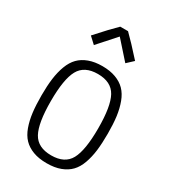

<svg xmlns="http://www.w3.org/2000/svg" viewBox="-212 -987 975 1097"><g transform="rotate(30 275.5 -438.0)"><path d="M275.9 -831.1 171.9 -714.8 129.9 -753.9Q205.6 -838.4 250 -881.3H301.3Q345.7 -838.4 421.4 -753.9L379.4 -714.8ZM494.1 -316.4Q494.1 -252.4 488.3 -204.6Q482.4 -156.7 467.8 -116Q453.1 -75.2 428.5 -49.6Q403.8 -23.9 365.7 -9.5Q327.6 4.9 275.4 4.9Q223.1 4.9 185.1 -9.5Q147 -23.9 122.3 -49.6Q97.7 -75.2 83 -116Q68.4 -156.7 62.5 -204.6Q56.6 -252.4 56.6 -316.4Q56.6 -379.9 63 -428Q69.3 -476.1 84.5 -516.4Q99.6 -556.6 124.5 -582Q149.4 -607.4 187.3 -621.3Q225.1 -635.3 275.4 -635.3Q325.7 -635.3 363.5 -621.3Q401.4 -607.4 426.3 -582Q451.2 -556.6 466.3 -516.4Q481.4 -476.1 487.8 -428Q494.1 -379.9 494.1 -316.4ZM431.6 -314.9Q431.6 -460 397.7 -521.7Q363.8 -583.5 275.4 -583.5Q187 -583.5 153.1 -521.7Q119.1 -460 119.1 -314.9Q119.1 -170.4 152.8 -108.6Q186.5 -46.9 275.4 -46.9Q364.3 -46.9 397.9 -108.6Q431.6 -170.4 431.6 -314.9Z"/></g></svg>

Font: Anaheim
Style: Regular
Weight: 400
Designer: vernon adams
Foundry: vernon adams
Version: Version 1.002; ttfautohint (v0.93.5-3d13) -l 8 -r 50 -G 200 